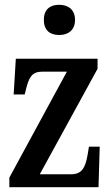

<svg xmlns="http://www.w3.org/2000/svg" viewBox="-20 -781 463 801"><path d="M227 -635C262 -635 293 -653 293 -698C293 -743 262 -761 227 -761C190 -761 163 -743 163 -698C163 -653 190 -635 227 -635ZM19 0H391L396 -169H351L346 -138C336 -78 320 -54 276 -54H146L387 -494V-536H46L37 -387H83L88 -407C101 -460 114 -482 156 -482H259L19 -40Z"/></svg>

Font: Noto Serif Hebrew ExtraCondensed SemiBold
Style: Regular
Weight: 600
Width: 2
Designer: Monotype Design Team
Foundry: Monotype Imaging Inc.
Version: Version 2.004